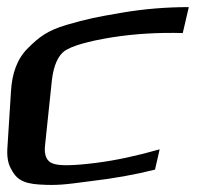

<svg xmlns="http://www.w3.org/2000/svg" viewBox="-71 -495 555 540"><path d="M365 -18 378 -75C315 -57 255 -44 200 -37C137 -29 96 -28 78 -35C60 -41 52 -59 56 -89L75 -270C80 -311 92 -338 111 -352C132 -366 176 -379 244 -390C308 -400 375 -404 443 -402L460 -475C397 -475 334 -470 270 -459C200 -447 175 -442 116 -425C62 -409 38 -390 8 -360C-23 -330 -37 -288 -40 -240L-50 -82C-52 -57 -49 -37 -41 -22C-26 8 -8 21 40 24C91 27 112 24 180 15C249 7 310 -4 365 -18Z"/></svg>

Font: Gamestation Warped
Style: Italic
Weight: 400
Designer: Jonas Hecksher
Foundry: Jonas Hecksher, Playtypeª, e-types AS
Version: Version 1.003